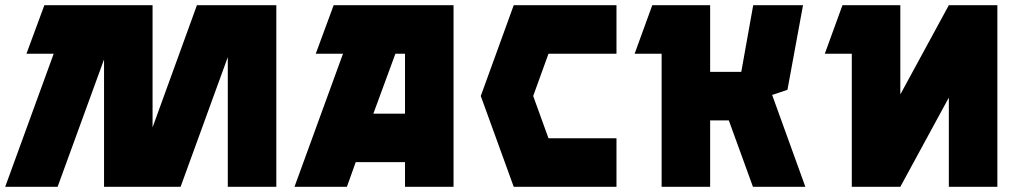

<svg xmlns="http://www.w3.org/2000/svg" viewBox="-20 -720 3934 740"><path d="M0 0 187 -513H82L151 -700H568V-229L739 -700H1045V0H858V-500L676 0H381V-491L202 0Z M1302 -513H1197L1266 -700H1728V0H1541V-95H1351L1317 0H1115ZM1541 -282V-513H1504L1419 -282Z M1833 -350 1960 -700H2356V-513H2094L2035 -350L2094 -187H2356V0H1960Z M2494 -700H2717V-443H2837L2883 -700H3075L3015 -374L2956 -354L3084 0H2882L2789 -256H2717V0H2530V-513H2426Z M3159 -513 3227 -700H3450V-356L3637 -700H3824V0H3637V-344L3450 0H3263V-513Z"/></svg>

Font: Clickuper
Style: Bold
Weight: 700
Designer: Denis Ignatov
Foundry: Denis Ignatov
Version: Version 1.10 April 16, 2021